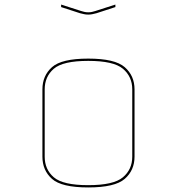

<svg xmlns="http://www.w3.org/2000/svg" viewBox="-20 -899 777 842"><path d="M570 -212Q570 -152 527 -114.5Q484 -77 367 -77Q250 -77 208 -114.5Q166 -152 166 -212V-507Q166 -567 208 -604.5Q250 -642 367 -642Q484 -642 527 -604.5Q570 -567 570 -507ZM176 -212Q176 -156 216 -121.5Q256 -87 367 -87Q478 -87 519 -121.5Q560 -156 560 -212V-507Q560 -563 519 -597.5Q478 -632 367 -632Q256 -632 216 -597.5Q176 -563 176 -507ZM248 -879 335 -851Q342 -849 349.5 -847Q357 -845 367 -845Q377 -845 384.5 -847Q392 -849 399 -851L486 -879V-868L403 -841Q394 -839 386 -837Q378 -835 367 -835Q356 -835 348 -837Q340 -839 331 -841L248 -868Z"/></svg>

Font: Bungee Hairline
Style: Regular
Weight: 400
Designer: David Jonathan Ross
Foundry: David Jonathan Ross
Version: Version 1.000;PS 1.0;hotconv 1.0.72;makeotf.lib2.5.5900